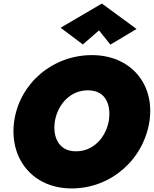

<svg xmlns="http://www.w3.org/2000/svg" viewBox="-20 -1030 865 1080"><path d="M537 -859 601 -779 748 -867 553 -1010 321 -874 446 -780ZM60 -350C30 -142 160 29 382 30C607 30 789 -135 821 -350C851 -559 714 -720 497 -720C279 -720 92 -565 60 -350ZM289 -350C306 -445 377 -523 476 -522C576 -521 606 -439 592 -350C575 -256 504 -177 405 -179C308 -180 275 -262 289 -350Z"/></svg>

Font: Jost* Black
Style: Italic
Weight: 900
Italic angle: -10°
Version: Version 3.7